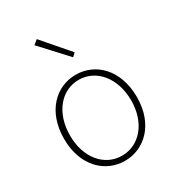

<svg xmlns="http://www.w3.org/2000/svg" viewBox="-196 -938 979 1069"><g transform="rotate(-30 293.0 -403.5)"><path d="M293 13C419 13 527 -88 527 -262C527 -439 419 -540 293 -540C167 -540 59 -439 59 -262C59 -88 167 13 293 13ZM293 -20C181 -20 97 -118 97 -262C97 -407 181 -507 293 -507C405 -507 490 -407 490 -262C490 -118 405 -20 293 -20ZM330 -631 351 -651 205 -820 177 -797Z"/></g></svg>

Font: Noto Sans Japanese Thin
Style: Regular
Weight: 100
Designer: Ryoko NISHIZUKA (kana & ideographs); Paul D. Hunt (Latin, Greek & Cyrillic); Wenlong ZHANG (bopomofo); Sandoll Communica
Foundry: Adobe Systems Incorporated
Version: Version 1.000;PS 1;hotconv 1.0.78;makeotf.lib2.5.61930